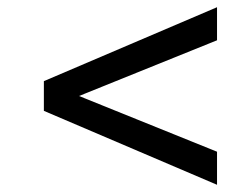

<svg xmlns="http://www.w3.org/2000/svg" viewBox="-20 -515 640 530"><path d="M101.1 -209V-291L579.1 -495.1V-403.8L198.2 -250L579.1 -96.2V-4.9Z"/></svg>

Font: Linguistics Pro
Style: Bold Italic
Weight: 700
Italic angle: -12°
Designer: Stefan Peev, Context Ltd
Foundry: Stefan Peev, Context Ltd
Version: Version 001.000